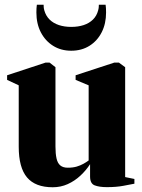

<svg xmlns="http://www.w3.org/2000/svg" viewBox="-20 -780 600 810"><path d="M431 9.5Q399 9.5 379.5 2Q360 -5.5 360 -35V-87.5Q343 -61 319 -38.8Q295 -16.5 265.5 -3.2Q236 10 202.5 10Q129 10 94 -31.5Q59 -73 59 -161V-420L10 -443V-462.5L172.5 -516H189L214 -496.5V-162.5Q214 -131.5 218.5 -111.5Q223 -91.5 234.5 -82Q246 -72.5 266 -72.5Q287.5 -72.5 303.5 -77.2Q319.5 -82 332 -89Q344.5 -96 354 -103V-420L299 -443V-462.5L462.5 -516H481.5L508 -496.5V-33L547 -25V-5Q529 -1.5 499.8 4Q470.5 9.5 431 9.5ZM280.5 -566Q237 -566 204 -586.8Q171 -607.5 152.2 -643.8Q133.5 -680 133.5 -727.5Q133.5 -738.5 134 -745.2Q134.5 -752 135.5 -760H164Q164 -755 164.5 -749Q165 -743 167 -736Q173.5 -713 189.2 -697.5Q205 -682 228.5 -674.2Q252 -666.5 280.5 -666.5Q309.5 -666.5 333 -674.2Q356.5 -682 372.2 -697.5Q388 -713 394 -736Q396 -743 396.5 -749Q397 -755 397 -760H425.5Q426.5 -752 427 -745.2Q427.5 -738.5 427.5 -727.5Q427.5 -680 409 -643.8Q390.5 -607.5 357.5 -586.8Q324.5 -566 280.5 -566Z"/></svg>

Font: Merriweather 144pt ExtraBold
Style: Regular
Weight: 800
Version: Version 2.100